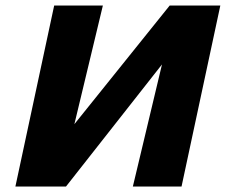

<svg xmlns="http://www.w3.org/2000/svg" viewBox="-20 -678 821 698"><path d="M111 0 127 -73 597 -658H693L676 -580L220 0ZM36 0 177 -658H354L196 0ZM463 0 620 -658H781L640 0Z"/></svg>

Font: Ysabeau Office Black
Style: Italic
Weight: 900
Italic angle: -12°
Designer: Christian Thalmann (Catharsis Fonts)
Version: Version 2.001;gftools[0.9.30]; featfreeze: tnum,lnum,ss02